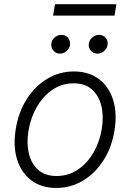

<svg xmlns="http://www.w3.org/2000/svg" viewBox="-20 -899 631 930"><path d="M252.8 11.4Q181.1 11.4 132.3 -25Q83.5 -61.4 63 -126.1Q42.6 -190.7 56.5 -275.2Q70 -357.6 110.3 -420.1Q150.6 -482.6 209.5 -517.8Q268.5 -552.9 337.7 -552.9Q409.8 -552.9 458.6 -516.3Q507.5 -479.8 527.9 -415.1Q548.3 -350.5 534.4 -265.6Q521 -183.9 480.6 -121.4Q440.3 -58.9 381.4 -23.8Q322.4 11.4 252.8 11.4ZM253.9 -46.5Q311.8 -46.5 357.6 -77.6Q403.4 -108.7 433.2 -160.7Q463.1 -212.7 473 -275.2Q483 -335.2 471.1 -385.1Q459.2 -435 425.8 -465.2Q392.4 -495.4 337 -495.4Q279.5 -495.4 233.7 -464Q187.9 -432.5 158 -380.3Q128.2 -328.1 117.9 -265.6Q108 -206 119.7 -156.1Q131.4 -106.2 165 -76.3Q198.5 -46.5 253.9 -46.5ZM451.7 -639.2Q432.5 -639.2 419.7 -654.1Q407 -669 410.5 -689.3Q413.7 -707 427.9 -718.6Q442.1 -730.1 458.5 -730.1Q479.8 -730.1 492.2 -715.6Q504.6 -701 500.7 -680Q497.9 -663.7 484.2 -651.5Q470.5 -639.2 451.7 -639.2ZM269.9 -639.2Q250.7 -639.2 238.3 -654.5Q225.9 -669.7 228.7 -689.3Q231.5 -707 245.9 -718.6Q260.3 -730.1 276.6 -730.1Q297.9 -730.1 310 -715.7Q322.1 -701.3 318.9 -680Q316.4 -664.1 302.6 -651.6Q288.7 -639.2 269.9 -639.2ZM543.7 -878.6 534.8 -823.5H237.2L246.4 -878.6Z"/></svg>

Font: Inter Light  BETA
Style: Italic
Weight: 300
Italic angle: 9.39999°
Designer: Rasmus Andersson
Foundry: rsms
Version: Version 3.011;git-f93a4a705